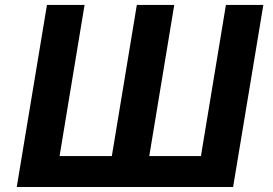

<svg xmlns="http://www.w3.org/2000/svg" viewBox="-20 -747 1089 767"><path d="M167.6 -727.3H317.8L218 -123.6H426.8L526.6 -727.3H676.1L576.3 -123.6H782.7L882.5 -727.3H1032L911.2 0H46.9Z"/></svg>

Font: Inter P
Style: Bold Italic
Weight: 700
Italic angle: 9.39999°
Designer: Rasmus Andersson
Foundry: rsms
Version: Version 3.018;git-588b23468